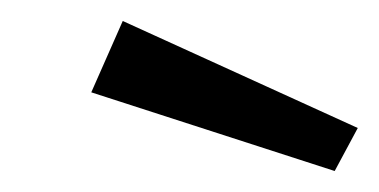

<svg xmlns="http://www.w3.org/2000/svg" viewBox="-20 -754 361 183"><path d="M97 -734 67 -666 299 -591 321 -632Z"/></svg>

Font: United Sans
Style: Italic
Weight: 400
Italic angle: -8°
Designer: Pablo Impallari, Rodrigo Fuenzalida (Modified by Dan O. Williams)
Version: Version 1.000;PS 001.000;hotconv 1.0.88;makeotf.lib2.5.64775